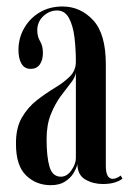

<svg xmlns="http://www.w3.org/2000/svg" viewBox="-20 -546 395 577"><path d="M132.5 10.5Q88.5 10.5 58.2 -19Q28 -48.5 28 -113Q27.5 -161.5 45.8 -192.8Q64 -224 90.8 -244.8Q117.5 -265.5 144.5 -281.8Q171.5 -298 189.8 -316Q208 -334 208 -360.5Q208 -398.5 203.8 -433.8Q199.5 -469 187.2 -491.8Q175 -514.5 151.5 -514.5Q128.5 -514.5 110.2 -497.5Q92 -480.5 92 -455Q92 -436 100.5 -422Q109 -408 109 -387Q109 -366 99.8 -352.5Q90.5 -339 72 -339Q54 -339 44.8 -354.2Q35.5 -369.5 35.5 -396Q35.5 -431.5 52.5 -461.2Q69.5 -491 99.2 -508.8Q129 -526.5 168 -526.5Q221.5 -526.5 259.8 -485.5Q298 -444.5 298 -353V-47.5Q298 -8.5 319 -8.5Q325 -8.5 332 -11.8Q339 -15 342.5 -18.5L348 -9.5Q343 -4 327.5 1.5Q312 7 289 7Q260 7 236.5 -6.5Q213 -20 212.5 -53Q210 -40.5 201 -25.8Q192 -11 175.2 -0.2Q158.5 10.5 132.5 10.5ZM163 -15Q181 -15 194.5 -34Q208 -53 208 -71V-328.5Q206.5 -314 193 -297Q179.5 -280 162.5 -257Q145.5 -234 132.8 -202.5Q120 -171 120 -127.5Q120 -75 128.8 -45Q137.5 -15 163 -15Z"/></svg>

Font: Imbue 100pt Medium
Style: Regular
Weight: 500
Designer: Tyler Finck
Foundry: Etcetera Type Company
Version: Version 1.102; ttfautohint (v1.8.3)